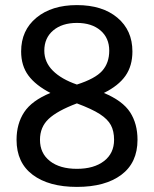

<svg xmlns="http://www.w3.org/2000/svg" viewBox="-20 -725 604 754"><path d="M520 -176Q520 -86 456.5 -38.5Q393 9 282 9Q172 9 108.5 -38.5Q45 -86 45 -176Q45 -239 75 -284.5Q105 -330 178 -360Q120 -390 91.5 -428.5Q63 -467 63 -523Q63 -606 123 -655.5Q183 -705 282 -705Q382 -705 441 -655.5Q500 -606 500 -523Q500 -466 472.5 -427Q445 -388 388 -360Q462 -329 491 -284Q520 -239 520 -176ZM154 -526Q154 -481 187.5 -447.5Q221 -414 282 -393Q354 -416 381.5 -447Q409 -478 409 -526Q409 -576 374.5 -605.5Q340 -635 282 -635Q224 -635 189 -605.5Q154 -576 154 -526ZM428 -176Q428 -210 415.5 -233.5Q403 -257 372 -277Q341 -297 282 -319Q205 -290 171 -258Q137 -226 137 -176Q137 -123 176 -92.5Q215 -62 282 -62Q349 -62 388.5 -92.5Q428 -123 428 -176Z"/></svg>

Font: Krub Medium
Style: Regular
Weight: 500
Designer: Ekaluck Peanpanawate
Foundry: Cadson Demak Co.,Ltd.
Version: Version 1.000; ttfautohint (v1.6)